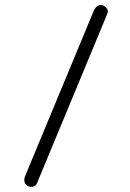

<svg xmlns="http://www.w3.org/2000/svg" viewBox="-20 -712 516 760"><path d="M88.4 23.4Q79.1 17.6 76.9 7.1Q74.7 -3.4 79.1 -14.2L351.6 -670.4Q356 -680.7 364.7 -687.3Q373.5 -693.8 384.3 -691.4Q395.5 -689 402.6 -679.2Q409.7 -669.4 405.3 -658.7L126 14.2Q121.6 24.4 109.9 26.9Q98.1 29.3 88.4 23.4Z"/></svg>

Font: Mikhak Light
Style: Regular
Weight: 300
Designer: Amin Abedi
Version: Version 3.3